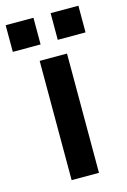

<svg xmlns="http://www.w3.org/2000/svg" viewBox="-129 -767 545 821"><g transform="rotate(-15 143.0 -356.5)"><path d="M83 -528V0H204V-528ZM181 -713V-595H304V-713ZM-18 -713V-595H105V-713Z"/></g></svg>

Font: Mission Medium
Style: Regular
Weight: 500
Version: Version 1.000;FEAKit 1.0